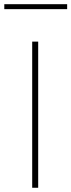

<svg xmlns="http://www.w3.org/2000/svg" viewBox="-32 -887 337 907"><path d="M-11.7 -843.8V-867.2H285.2V-843.8ZM120.1 0V-690.4H148.4V0Z"/></svg>

Font: Gothic A1 Thin
Style: Regular
Weight: 250
Designer: HanYang I&C Co.,Ltd.
Foundry: HanYang I&C Co.,Ltd.
Version: Version 2.50